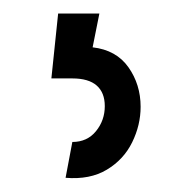

<svg xmlns="http://www.w3.org/2000/svg" viewBox="-20 -31 277 284"><path d="M135 126Q135 106 123 95.5Q111 85 87 85H56L66 -11H127L117 39Q152 43 170 68.5Q188 94 188 127Q188 154 175.5 179.5Q163 205 138 220Q113 235 77 232L87 179Q109 179 122 163Q135 147 135 126Z"/></svg>

Font: Bellota
Style: Regular
Weight: 400
Designer: Kemie Guaida
Foundry: Kemie Guaida
Version: Version 4.001